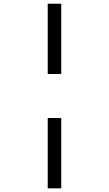

<svg xmlns="http://www.w3.org/2000/svg" viewBox="-20 -780 591 1041"><path d="M238.8 -378.9H312V-759.8H238.8ZM238.8 241.2H312V-140.1H238.8Z"/></svg>

Font: Noto Reveo Sans
Style: Regular
Weight: 400
Designer: Monotype Design team
Foundry: Monotype Imaging Inc.
Version: Version 1.04